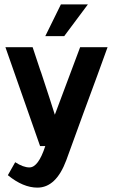

<svg xmlns="http://www.w3.org/2000/svg" viewBox="-20 -671 519 882"><path d="M474.1 -454.1Q434.1 -342.3 363.8 -152.8Q313 -11.7 284.2 65.9Q237.3 190.9 151.9 190.9Q85.9 190.9 16.1 133.8Q36.1 99.6 49.8 74.2Q86.9 98.1 115.2 98.1Q156.2 98.1 188 0H164.1L4.9 -454.1H129.9Q141.1 -420.9 164.1 -351.1L169.9 -335Q212.9 -205.1 231.9 -144L348.1 -454.1ZM383.8 -650.9 274.9 -504.9H188L259.8 -650.9Z"/></svg>

Font: Tajawal
Style: Bold
Weight: 700
Designer: Boutros Fonts
Foundry: Created by Boutros International 2017
Version: Version 1.700